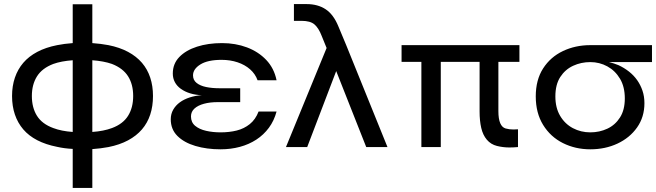

<svg xmlns="http://www.w3.org/2000/svg" viewBox="-20 -720 3212 940"><path d="M729 -250Q729 -200 715.5 -159Q702 -118 675 -86.5Q648 -55 607 -33Q566 -11 511 0Q474 7 432 10V200H336V9Q295 7 260 -1Q204 -12 162.5 -33.5Q121 -55 94 -86.5Q67 -118 53 -159Q39 -200 39 -250Q39 -299 53 -340Q67 -381 94 -412.5Q121 -444 162.5 -466Q204 -488 260 -499Q295 -506 336 -509V-699H432V-509Q474 -506 511 -499Q566 -488 607 -466Q648 -444 675 -412.5Q702 -381 715.5 -340Q729 -299 729 -250ZM432 -74Q488 -78 528 -93Q582 -113 607 -153Q632 -193 632 -250Q632 -307 607 -346.5Q582 -386 528 -407Q488 -421 432 -425ZM136 -250Q136 -193 161 -153Q186 -113 241 -93Q280 -78 336 -74V-425Q280 -421 241 -407Q186 -386 161 -346Q136 -306 136 -250Z M1060 11Q992 11 936.5 -5.5Q881 -22 848.5 -54.5Q816 -87 816 -136Q816 -162 828 -183Q840 -204 860.5 -219Q881 -234 909 -243Q937 -252 968 -254Q937 -255 911 -263Q885 -271 865.5 -285Q846 -299 836 -318Q826 -337 826 -360Q826 -408 858 -441Q890 -474 944.5 -491.5Q999 -509 1067 -509Q1133 -509 1189 -488Q1245 -467 1283.5 -426.5Q1322 -386 1334 -327H1241Q1230 -358 1204.5 -380.5Q1179 -403 1143 -415Q1107 -427 1065 -427Q997 -427 961 -404.5Q925 -382 925 -351Q925 -328 942.5 -314Q960 -300 989 -294Q1018 -288 1052 -288H1156V-220H1046Q1008 -220 978.5 -212Q949 -204 932 -188.5Q915 -173 915 -150Q915 -121 935.5 -104Q956 -87 989 -79.5Q1022 -72 1060 -72Q1103 -72 1139 -81Q1175 -90 1203 -112.5Q1231 -135 1246 -174H1334Q1322 -129 1296.5 -94.5Q1271 -60 1235 -36.5Q1199 -13 1154.5 -1Q1110 11 1060 11Z M1481 -700Q1536 -700 1574.5 -674.5Q1613 -649 1637 -590L1675 -499L1877 0H1773L1626 -372L1484 0H1380L1579 -485L1555 -544Q1540 -583 1519.5 -600.5Q1499 -618 1456 -618H1419V-700Z M2523 -499V-417H2420V-176Q2420 -138 2429 -117Q2438 -96 2455.5 -91Q2473 -86 2494 -86Q2504 -86 2516 -87V0Q2493 2 2474 2Q2443 2 2413 -5.5Q2383 -13 2363.5 -36Q2344 -59 2336 -94Q2328 -129 2328 -174V-417H2138V0H2043V-417H1946V-499Z M2870 11Q2797 11 2736 -19.5Q2675 -50 2639 -108.5Q2603 -167 2603 -248Q2603 -329 2639 -385Q2675 -441 2736 -470Q2797 -499 2870 -499H3172V-416H2962Q2986 -410 3008 -401Q3036 -388 3059.5 -369.5Q3083 -351 3099.5 -327.5Q3116 -304 3125.5 -276Q3135 -248 3135 -215Q3135 -147 3099 -96Q3063 -45 3003 -17Q2943 11 2870 11ZM2870 -72Q2915 -72 2953.5 -90Q2992 -108 3015.5 -145Q3039 -182 3039 -238Q3039 -295 3015.5 -334.5Q2992 -374 2953.5 -395Q2915 -416 2870 -416Q2825 -416 2786 -398Q2747 -380 2723 -343Q2699 -306 2699 -248Q2699 -192 2722.5 -152.5Q2746 -113 2785 -92.5Q2824 -72 2870 -72Z"/></svg>

Font: Syne Med Modified
Style: Regular
Weight: 500
Designer: Lucas Descroix
Foundry: Bonjour Monde
Version: Version 2.200